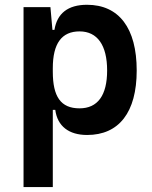

<svg xmlns="http://www.w3.org/2000/svg" viewBox="-20 -547 626 792"><path d="M77.1 224.6H197.8V-93.8H208C216.8 -26.4 264.2 9.8 339.4 9.8C470.7 9.8 543.9 -83.5 543.9 -256.3C543.9 -431.2 470.7 -527.3 338.9 -527.3C259.8 -527.3 215.3 -491.2 204.6 -423.8H196.3L188 -517.6H77.1ZM197.8 -251.5V-265.6C197.8 -368.2 234.9 -417.5 308.1 -417.5C381.8 -417.5 421.9 -360.4 421.9 -256.3C421.9 -153.3 382.8 -100.1 308.1 -100.1C230.5 -100.1 197.8 -148.4 197.8 -251.5Z"/></svg>

Font: Cascadia Code PL SemiBold
Style: Regular
Weight: 600
Monospace: yes
Designer: Aaron Bell
Foundry: Saja Typeworks
Version: Version 2404.023